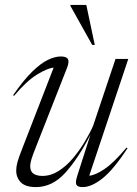

<svg xmlns="http://www.w3.org/2000/svg" viewBox="-20 -752 560 782"><path d="M295 -37 348.5 -204Q298 -105.5 245.5 -47.8Q193 10 126 10Q84 10 65 -9.2Q46 -28.5 46 -57.5Q46 -73 51 -91.5Q56 -110 69.5 -144L198.5 -476.5Q173.5 -474.5 131 -448.5Q88.5 -422.5 37 -361.5L33.5 -364.5Q76 -426 111.2 -460.2Q146.5 -494.5 175.2 -508.2Q204 -522 227.5 -522Q251 -522 256.8 -511Q262.5 -500 253 -475.5L127 -155Q113.5 -121.5 108.2 -104Q103 -86.5 103 -76Q103 -53.5 116.5 -44.5Q130 -35.5 152.5 -35.5Q186.5 -35.5 218 -55.2Q249.5 -75 276.2 -106.5Q303 -138 324.2 -173.2Q345.5 -208.5 359 -239L450.5 -512H502.5L343.5 -36.5Q368 -38 406 -63.8Q444 -89.5 495.5 -151L499.5 -148.5Q441.5 -60 397 -25Q352.5 10 316.5 10Q296.5 10 291.2 0.5Q286 -9 295 -37ZM366 -569H355.5L266.5 -728.5L267 -732H331.5Z"/></svg>

Font: Newsreader Display Light
Style: Italic
Weight: 300
Italic angle: -17°
Designer: Hugues Gentile
Foundry: Production Type
Version: Version 1.001